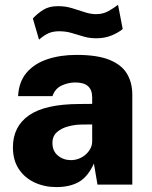

<svg xmlns="http://www.w3.org/2000/svg" viewBox="-20 -750 618 780"><path d="M209 10Q160.5 10 120.2 -8.8Q80 -27.5 56.2 -63.5Q32.5 -99.5 32.5 -151.5Q32.5 -236 97.8 -281.5Q163 -327 302 -327.5L354.5 -328V-354.5Q354.5 -385 337.2 -400.2Q320 -415.5 283 -415Q257.5 -414.5 231 -402.8Q204.5 -391 193 -359.5H53.5Q56.5 -418 88.2 -455Q120 -492 172.8 -509.5Q225.5 -527 291 -527Q375.5 -527 425 -506.8Q474.5 -486.5 496 -450.2Q517.5 -414 517.5 -365V0H376L361.5 -85.5Q336.5 -31 299.8 -10.5Q263 10 209 10ZM268 -99.5Q285 -99.5 300.5 -105.5Q316 -111.5 328 -122.2Q340 -133 347 -146Q354 -159 354.5 -174V-244.5L312.5 -244Q286.5 -244 258.8 -237Q231 -230 212 -213.8Q193 -197.5 193 -169Q193 -136.5 215.2 -118Q237.5 -99.5 268 -99.5ZM478.5 -632Q462 -618 434 -606.2Q406 -594.5 371.5 -594.5Q343 -594.5 318.8 -601.8Q294.5 -609 271 -616Q247.5 -623 220.5 -623Q195.5 -623 177.8 -615.2Q160 -607.5 138.5 -589L113.5 -675Q132.5 -695.5 156 -710.2Q179.5 -725 216 -725Q245.5 -725 272 -717Q298.5 -709 323.2 -700.8Q348 -692.5 370.5 -692.5Q398.5 -692.5 421 -705.2Q443.5 -718 459.5 -730.5Z"/></svg>

Font: Public Sans Thin ExtraBold
Style: Regular
Weight: 800
Version: Version 1.007